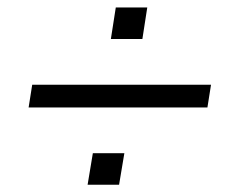

<svg xmlns="http://www.w3.org/2000/svg" viewBox="-20 -549 640 524"><path d="M58.1 -255.7 67.9 -317.7H555.9L546.1 -255.7ZM219.1 -44.9 233.4 -130.9H319.4L305 -44.9ZM282.6 -442.6 296 -528.6H381.9L368.6 -442.6Z"/></svg>

Font: Nunito Sans 12pt ExtraLight
Style: Italic
Weight: 200
Italic angle: -9°
Designer: Vernon Adams
Foundry: Vernon Adams
Version: Version 3.101;gftools[0.9.27]